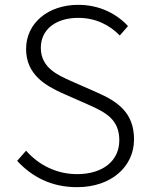

<svg xmlns="http://www.w3.org/2000/svg" viewBox="-20 -762 620 795"><path d="M299 13C442 13 535 -73 535 -185C535 -296 466 -342 382 -379L273 -427C220 -451 149 -481 149 -564C149 -640 211 -688 304 -688C376 -688 433 -659 476 -615L510 -654C463 -705 392 -742 304 -742C180 -742 88 -667 88 -559C88 -452 171 -407 236 -377L345 -329C417 -297 474 -268 474 -181C474 -97 407 -41 299 -41C215 -41 141 -78 88 -138L51 -96C111 -31 191 13 299 13Z"/></svg>

Font: Spoqa Han Sans Neo Light
Style: Regular
Weight: 300
Designer: [Spoqa Han Sans Neo] Dong-huui Kim ___ Younghwa Kang ___ Yujin Lee ___ [Noto Sans] Ryoko NISHIZUKA ____ (kana & ideograp
Foundry: Spoqa (http://www.spoqa-han-sans.com)
Version: Version 1.100;hotconv 1.0.109;makeotfexe 2.5.65596